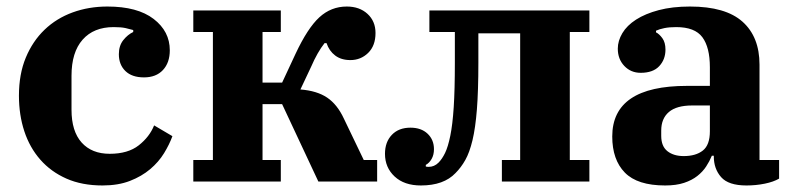

<svg xmlns="http://www.w3.org/2000/svg" viewBox="-20 -556 2433 588"><path d="M294 12Q231 12 183.5 -9Q136 -30 103.5 -67Q71 -104 54.5 -154Q38 -204 38 -263Q38 -329 59 -379.5Q80 -430 116.5 -465Q153 -500 202.5 -518Q252 -536 309 -536Q401 -536 450.5 -498Q500 -460 500 -402Q500 -364 479 -341.5Q458 -319 421 -319Q384 -319 364 -338.5Q344 -358 344 -390Q344 -416 357.5 -433Q371 -450 388 -458V-464Q378 -467 364.5 -470Q351 -473 328 -473Q267 -473 233 -434.5Q199 -396 199 -324V-220Q199 -154 230 -119.5Q261 -85 316 -85Q372 -85 405 -111Q438 -137 452 -172L508 -139Q499 -114 482.5 -87Q466 -60 440 -38Q414 -16 378 -2Q342 12 294 12Z M572 -66H632V-458H572V-524H840V-458H784V-303H844L885 -391Q922 -470 958 -503Q994 -536 1042 -536Q1081 -536 1105.5 -513.5Q1130 -491 1130 -455Q1130 -416 1107.5 -394Q1085 -372 1053 -372Q1025 -372 1006.5 -386Q988 -400 980 -424H974Q952 -396 933 -352L900 -282Q951 -278 982 -257Q1013 -236 1033 -193L1094 -66H1135V0H955L844 -237H784V-66H840V0H572Z M1269 12Q1218 12 1188.5 -15.5Q1159 -43 1159 -85Q1159 -121 1180 -143Q1201 -165 1237 -165Q1270 -165 1289.5 -146.5Q1309 -128 1309 -99Q1309 -82 1302 -69.5Q1295 -57 1284 -51V-46Q1287 -45 1293 -45Q1310 -45 1323 -58Q1334 -69 1343 -87.5Q1352 -106 1359 -140Q1366 -174 1369.5 -227.5Q1373 -281 1373 -363V-458H1295V-524H1785V-458H1725V-66H1785V0H1517V-66H1573V-454H1445V-364Q1445 -278 1440.5 -221Q1436 -164 1427 -126.5Q1418 -89 1405 -66Q1392 -43 1375 -26Q1339 12 1269 12Z M2017 12Q1932 12 1893.5 -27.5Q1855 -67 1855 -138Q1855 -293 2084 -293H2154V-350Q2154 -411 2131 -442Q2108 -473 2051 -473Q2030 -473 2015 -470Q2000 -467 1989 -462V-457Q1999 -452 2008.5 -439Q2018 -426 2018 -404Q2018 -374 1999 -353.5Q1980 -333 1942 -333Q1912 -333 1892 -354Q1872 -375 1872 -407Q1872 -431 1886 -454.5Q1900 -478 1928 -496Q1956 -514 1997.5 -525Q2039 -536 2093 -536Q2202 -536 2254 -489.5Q2306 -443 2306 -358V-66H2366V-9Q2349 1 2322 6.5Q2295 12 2266 12Q2211 12 2188.5 -13.5Q2166 -39 2166 -77V-79H2160Q2153 -62 2142.5 -46Q2132 -30 2115.5 -17Q2099 -4 2075 4Q2051 12 2017 12ZM2074 -78Q2111 -78 2132.5 -95Q2154 -112 2154 -154V-233H2100Q2052 -233 2028.5 -213Q2005 -193 2005 -156V-140Q2005 -108 2024 -93Q2043 -78 2074 -78Z"/></svg>

Font: IBM Plex Serif
Style: Bold
Weight: 700
Designer: Mike Abbink, Paul van der Laan, Pieter van Rosmalen
Foundry: Bold Monday
Version: Version 2.008